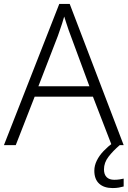

<svg xmlns="http://www.w3.org/2000/svg" viewBox="-20 -737 648 975"><path d="M547 0 452 -246H156L60 0H0L281 -717H334L608 0ZM339 -556Q335 -566 329 -583Q323 -600 317 -619Q311 -638 306 -653Q301 -636 295.5 -618Q290 -600 284 -584Q278 -568 274 -555L175 -299H434ZM508 123Q508 149 521.5 162.5Q535 176 560 176Q575 176 587.5 174Q600 172 608 170V210Q597 213 583.5 215.5Q570 218 552 218Q508 218 483.5 195.5Q459 173 459 130Q459 104 471.5 78.5Q484 53 506 30Q528 7 555 -13L588 0Q554 29 531 59Q508 89 508 123Z"/></svg>

Font: Noto Sans Cham Light
Style: Regular
Weight: 300
Version: Version 2.002